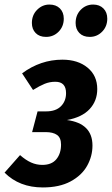

<svg xmlns="http://www.w3.org/2000/svg" viewBox="-35 -808 491 843"><path d="M392 -417Q392 -365 358.5 -329Q325 -293 259 -281Q371 -266 371 -169Q371 -122 347.5 -80Q324 -38 275 -11.5Q226 15 153 15Q50 15 -15 -50L53 -127Q78 -105 101.5 -94.5Q125 -84 151 -84Q192 -84 212.5 -109Q233 -134 233 -173Q233 -203 215.5 -215.5Q198 -228 165 -228H106L130 -319H168Q210 -319 232.5 -341.5Q255 -364 255 -399Q255 -449 208 -449Q183 -449 161 -440Q139 -431 110 -413L62 -486Q143 -546 239 -546Q307 -546 349.5 -511Q392 -476 392 -417ZM105 -707Q105 -742 128 -765Q151 -788 182 -788Q211 -788 228 -771Q245 -754 245 -726Q245 -692 222.5 -669Q200 -646 167 -646Q138 -646 121.5 -663Q105 -680 105 -707ZM297 -707Q297 -742 319.5 -765Q342 -788 374 -788Q402 -788 419 -771Q436 -754 436 -726Q436 -692 413.5 -669Q391 -646 359 -646Q330 -646 313.5 -663Q297 -680 297 -707Z"/></svg>

Font: Fira Sans Compressed SemiBold
Style: Italic
Weight: 600
Width: 1
Italic angle: -8°
Designer: bBox Type GmbH & Carrois Corporate GbR & Edenspiekermann AG
Foundry: bBox Type GmbH & Carrois Corporate GbR & Edenspiekermann AG
Version: Version 4.301